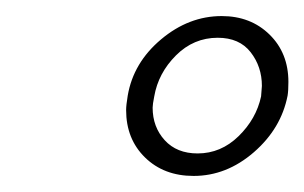

<svg xmlns="http://www.w3.org/2000/svg" viewBox="-20 -712 379 239"><path d="M139 -593Q146 -634 180.5 -663Q215 -692 256 -692Q292 -692 315.5 -669Q339 -646 339 -610Q339 -599 338 -593Q330 -552 296 -522.5Q262 -493 221 -493Q184 -493 160.5 -516Q137 -539 137 -575Q137 -581 139 -593ZM305 -592Q305 -594 305.5 -598.5Q306 -603 306 -605Q306 -629 292 -647Q278 -665 251 -665Q221 -665 199 -643Q177 -621 172 -592Q170 -582 170 -578Q170 -554 185 -537.5Q200 -521 226 -521Q255 -521 277 -542.5Q299 -564 305 -592Z"/></svg>

Font: Linux Libertine O
Style: Italic
Weight: 400
Italic angle: -12°
Designer: Philipp H. Poll
Foundry: Philipp H. Poll
Version: Version 5.1.6